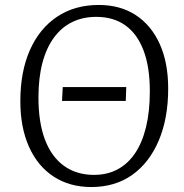

<svg xmlns="http://www.w3.org/2000/svg" viewBox="-20 -740 742 774"><path d="M348 14Q261 14 196.5 -28Q132 -70 97 -148Q62 -226 62 -332Q62 -451 100.5 -538Q139 -625 210 -672.5Q281 -720 378 -720Q465 -720 527.5 -679Q590 -638 624 -562.5Q658 -487 658 -383Q658 -263 620 -173.5Q582 -84 513 -35Q444 14 348 14ZM359 -35Q412 -35 453.5 -57Q495 -79 524 -121.5Q553 -164 568.5 -227Q584 -290 584 -372Q584 -470 558.5 -537Q533 -604 485 -638Q437 -672 368 -672Q314 -672 271 -651Q228 -630 197.5 -588.5Q167 -547 151 -486.5Q135 -426 135 -347Q135 -246 161.5 -176.5Q188 -107 238.5 -71Q289 -35 359 -35ZM230 -333 233 -389H489L487 -333Z"/></svg>

Font: Literata 24pt Light
Style: Italic
Weight: 300
Italic angle: -2°
Designer: Latin by Veronika Burian and Jose Scaglione. Greek by Irene Vlachou. Cyrillic by Vera Evstafieva
Foundry: TypeTogether
Version: Version 3.103;gftools[0.9.29]